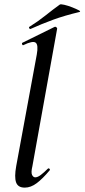

<svg xmlns="http://www.w3.org/2000/svg" viewBox="-20 -848 386 877"><path d="M93 9Q62 9 53.5 -15Q45 -39 54 -89L148 -599Q156 -643 143 -653Q130 -663 87 -642Q83 -640 81 -646Q79 -652 83 -653L229 -725Q234 -727 238 -723Q242 -719 241 -717L128 -89Q121 -60 126.5 -49Q132 -38 141 -38Q152 -38 166.5 -49Q181 -60 198 -77Q202 -81 206 -77Q210 -73 206 -69Q175 -32 148 -11.5Q121 9 93 9ZM120 -716Q116 -714 113.5 -719.5Q111 -725 115 -726Q155 -751 188 -777.5Q221 -804 253 -827Q257 -830 274 -826Q291 -822 310 -814.5Q329 -807 340 -801Q351 -795 342 -793Q275 -777 223 -758Q171 -739 120 -716Z"/></svg>

Font: Cormorant Light SemiBold
Style: Italic
Weight: 600
Italic angle: -10°
Version: Version 4.000